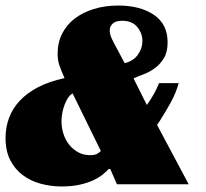

<svg xmlns="http://www.w3.org/2000/svg" viewBox="-20 -665 745 693"><path d="M402 0 378 -55H372Q365 -47 352 -36Q339 -25 318 -15Q297 -5 268.5 1.5Q240 8 203 8Q163 8 126.5 -2Q90 -12 62 -33Q34 -54 17 -87Q0 -120 0 -167Q0 -205 12.5 -239Q25 -273 51 -301Q77 -329 117 -350Q157 -371 213 -383Q200 -412 194 -430Q188 -448 188 -471Q188 -511 204 -543Q220 -575 249 -597.5Q278 -620 318.5 -632.5Q359 -645 407 -645Q486 -645 535.5 -611.5Q585 -578 585 -512Q585 -477 571.5 -455Q558 -433 539 -419Q520 -405 498.5 -397Q477 -389 462 -382L510 -286Q540 -328 554 -365H625Q615 -329 596.5 -295.5Q578 -262 557 -229L547 -214L661 0ZM242 -328Q225 -318 213.5 -288Q202 -258 202 -227Q202 -204 209 -182Q216 -160 229.5 -143Q243 -126 262 -115.5Q281 -105 305 -105Q321 -105 329 -109Q337 -113 344 -120ZM421 -590Q397 -590 386.5 -579.5Q376 -569 376 -555Q376 -538 389 -514L430 -437Q462 -445 478 -468Q494 -491 494 -517Q494 -545 475.5 -567.5Q457 -590 421 -590Z"/></svg>

Font: Racing Sans One
Style: Regular
Weight: 400
Designer: Pablo Impallari, Rodrigo Fuenzalida
Foundry: Pablo Impallari, Rodrigo Fuenzalida
Version: Version 1.001; ttfautohint (v0.8) -G 200 -r 50